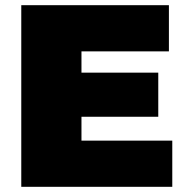

<svg xmlns="http://www.w3.org/2000/svg" viewBox="-20 -720 718 740"><path d="M278 -440H590V-270H278ZM294 -178H644V0H62V-700H631V-522H294Z"/></svg>

Font: MOST Montserrat Black
Style: Regular
Weight: 900
Designer: Julieta Ulanovsky
Foundry: Julieta Ulanovsky
Version: Version 8.000;March 11, 2024;FontCreator 15.0.0.2926 64-bit